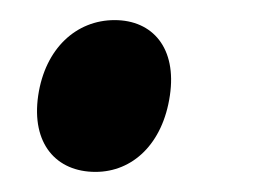

<svg xmlns="http://www.w3.org/2000/svg" viewBox="-20 -131 279 191"><path d="M75 40C112 40 142 12 149 -36C156 -83 132 -111 94 -111C56 -111 25 -83 18 -36C11 12 36 40 75 40Z"/></svg>

Font: Smiley Sans Oblique
Style: Regular
Weight: 400
Italic angle: -8°
Designer: oooooohmygosh, Nagisa Chen, Janine Sui, Heda Shi, Jian Li
Foundry: atelierAnchor
Version: Version 2.0.1